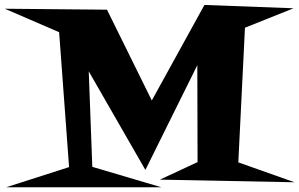

<svg xmlns="http://www.w3.org/2000/svg" viewBox="-100 -746 1233 791"><path d="M1113.3 4.9 558.6 -5.9 713.9 -78.1 712.9 -477.5 499 -45.9 265.6 -452.1 280.3 -58.6 564.5 25.4H-74.2L184.6 -57.6L143.6 -613.3L-80.1 -710L340.8 -706.1L525.4 -332L742.2 -725.6L1109.4 -711.9L909.2 -631.8L881.8 -77.1Z"/></svg>

Font: Fontdiner Swanky
Style: Regular
Weight: 400
Designer: Font Diner, Inc
Foundry: Font Diner, Inc
Version: Version 1.000